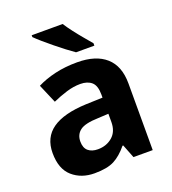

<svg xmlns="http://www.w3.org/2000/svg" viewBox="-140 -871 880 985"><g transform="rotate(-20 299.5 -378.0)"><path d="M317 -556Q419 -556 473.5 -507.5Q528 -459 528 -364V0H423L394 -74H390Q354 -30 315.5 -10Q277 10 208 10Q136 10 88 -32Q40 -74 40 -161Q40 -246 102 -289.5Q164 -333 287 -338L378 -341V-358Q378 -407 355.5 -426.5Q333 -446 294 -446Q257 -446 218 -434Q179 -422 141 -405L97 -508Q140 -530 195.5 -543Q251 -556 317 -556ZM321 -250Q249 -248 221.5 -227Q194 -206 194 -168Q194 -133 213.5 -116.5Q233 -100 266 -100Q313 -100 345.5 -128Q378 -156 378 -208V-253ZM315 -766Q329 -744 350 -716.5Q371 -689 392.5 -663.5Q414 -638 430 -619V-606H330Q311 -619 285.5 -638.5Q260 -658 233 -680Q206 -702 183 -722Q160 -742 146 -756V-766Z"/></g></svg>

Font: Noto Sans Cherokee
Style: Bold
Weight: 700
Designer: Monotype Design Team
Foundry: Monotype Imaging Inc.
Version: Version 2.001; ttfautohint (v1.8.4.7-5d5b)